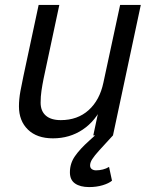

<svg xmlns="http://www.w3.org/2000/svg" viewBox="-20 -550 616 780"><path d="M195 12Q130 12 93.5 -23.5Q57 -59 57 -118Q57 -147 63 -180Q69 -213 75 -240L137 -530H221L157 -230Q152 -205 148.5 -181.5Q145 -158 145 -133Q145 -99 166 -80.5Q187 -62 227 -62Q295 -62 340 -102.5Q385 -143 400 -214L468 -530H552L439 0H359L387 -131L398 -124Q369 -59 316 -23.5Q263 12 195 12ZM342 210Q306 210 285 195.5Q264 181 264 150Q264 114 284.5 84.5Q305 55 342 22L386 -18L439 0L384 60Q364 82 355 96Q346 110 346 122Q346 132 353 137Q360 142 370 142Q384 142 398 138.5Q412 135 423 128L435 184Q422 195 397 202.5Q372 210 342 210Z"/></svg>

Font: Geist
Style: Italic
Weight: 400
Italic angle: -12°
Designer: Basement.studio, Andrés Briganti, Mateo Zaragoza
Foundry: Basement.studio, Vercel, Andrés Briganti, Guido Ferreyra, Mateo Zaragoza
Version: Version 1.500